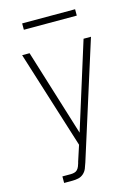

<svg xmlns="http://www.w3.org/2000/svg" viewBox="-133 -762 766 1051"><g transform="rotate(-15 250.0 -236.5)"><path d="M96 215V178H143Q153 178 163.5 175.5Q174 173 181 165.5Q188 158 192 148Q196 138 199 128Q199 128 199 127.5Q199 127 199 127Q199 127 199 126.5Q199 126 199 126L229 34L55 -520H97L249 -29L403 -520H445L237 137Q237 137 237 137Q237 137 237 137Q237 137 237 137Q237 137 237 137Q232 153 225.5 169Q219 185 206 196.5Q193 208 176.5 211.5Q160 215 143 215ZM100 -652V-688H400V-652Z"/></g></svg>

Font: Zed Sans Extralight
Style: Regular
Weight: 200
Designer: Belleve Invis
Foundry: Belleve Invis
Version: Version 1.0.0; ttfautohint (v1.8.4)